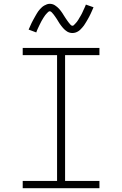

<svg xmlns="http://www.w3.org/2000/svg" viewBox="-20 -986 640 1006"><path d="M99 0V-38H279V-697H99V-735H501V-697H321V-38H501V0ZM359 -813Q352 -813 345 -815Q338 -817 332 -820.5Q326 -824 320.5 -829Q315 -834 310.5 -839Q306 -844 301.5 -850Q297 -856 293 -861.5Q289 -867 285.5 -873.5Q282 -880 277.5 -886.5Q273 -893 269 -899Q265 -905 261 -910Q257 -915 251.5 -921Q246 -927 241 -927Q237 -927 234 -924.5Q231 -922 228.5 -919.5Q226 -917 222 -912.5Q218 -908 216.5 -906Q215 -904 213.5 -901.5Q212 -899 210 -896.5Q208 -894 206.5 -891Q205 -888 203 -885Q201 -882 199 -878.5Q197 -875 195 -871Q193 -867 191 -863Q189 -859 187 -855Q185 -851 183 -846.5Q181 -842 178.5 -837Q176 -832 174 -827Q172 -822 170 -816L130 -831Q134 -840 138 -849Q142 -858 145.5 -865.5Q149 -873 153 -880Q157 -887 160.5 -893.5Q164 -900 167.5 -906Q171 -912 174 -917Q177 -922 180.5 -927Q184 -932 189.5 -938Q195 -944 200 -948.5Q205 -953 212 -957Q219 -961 226 -963.5Q233 -966 241 -966Q248 -966 255 -964Q262 -962 268 -958Q274 -954 279.5 -949.5Q285 -945 289.5 -940Q294 -935 298.5 -929Q303 -923 307 -917Q311 -911 314.5 -905Q318 -899 322.5 -892.5Q327 -886 331 -880Q335 -874 339 -869Q343 -864 348.5 -857.5Q354 -851 359 -851Q363 -851 366 -853.5Q369 -856 371.5 -859Q374 -862 378 -866Q382 -870 383.5 -872.5Q385 -875 386.5 -877Q388 -879 390 -882Q392 -885 393.5 -888Q395 -891 397 -894Q399 -897 401 -900.5Q403 -904 405 -907.5Q407 -911 409 -915Q411 -919 413 -923.5Q415 -928 417 -932.5Q419 -937 421.5 -942Q424 -947 426 -952Q428 -957 430 -962L470 -948Q466 -938 462 -929.5Q458 -921 454.5 -913Q451 -905 447 -898Q443 -891 439.5 -884.5Q436 -878 432.5 -872.5Q429 -867 426 -862Q423 -857 419.5 -852Q416 -847 410.5 -841Q405 -835 400 -830Q395 -825 388 -821Q381 -817 374 -815Q367 -813 359 -813Z"/></svg>

Font: Iosevka Curly XLtEx
Style: Regular
Weight: 200
Width: 7
Monospace: yes
Designer: Belleve Invis
Foundry: Belleve Invis
Version: Version 11.1.0; ttfautohint (v1.8.3)